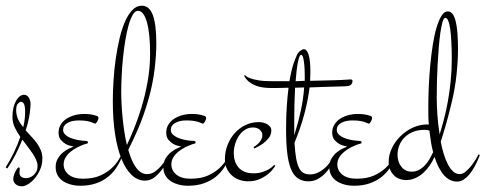

<svg xmlns="http://www.w3.org/2000/svg" viewBox="-22 -651 1717 679"><path d="M-2 -59.1Q14.6 -85.4 27.8 -113Q41 -140.6 49.8 -167Q38.1 -183.6 30 -200.9Q22 -218.3 22 -236.8Q22 -254.9 25.4 -269.5Q28.8 -284.2 34.7 -294.4Q40.5 -304.7 47.9 -310.3Q55.2 -315.9 63 -315.9Q73.7 -315.9 80.3 -305.2Q86.9 -294.4 85.9 -277.8Q85 -258.3 80.8 -235.8Q76.7 -213.4 68.8 -189.9Q78.6 -178.7 89.1 -167.7Q99.6 -156.7 108.2 -145Q116.7 -133.3 122.3 -119.9Q127.9 -106.4 127.9 -90.8Q127.9 -69.3 119.9 -51.3Q111.8 -33.2 100.6 -20Q89.4 -6.8 77.1 0.5Q64.9 7.8 56.2 7.8Q41 7.8 33 0Q24.9 -7.8 24.9 -17.1Q24.9 -24.4 27.3 -31.7Q29.8 -39.1 33 -45.2Q36.1 -51.3 39.3 -55.2Q42.5 -59.1 43.9 -59.1Q46.4 -59.1 47.1 -57.4Q47.9 -55.7 47.9 -54.2Q47.9 -51.8 47.4 -47.4Q46.9 -43 46.9 -40Q46.9 -31.7 52.5 -26.4Q58.1 -21 70.8 -21Q76.2 -21 83 -23.4Q89.8 -25.9 96.2 -31.2Q102.5 -36.6 106.7 -44.7Q110.8 -52.7 110.8 -64Q110.8 -74.2 106 -85.4Q101.1 -96.7 93.3 -108.4Q85.4 -120.1 75.9 -132.3Q66.4 -144.5 57.1 -157.2Q45.9 -129.4 32.5 -103.3Q19 -77.1 3.9 -55.2ZM35.2 -262.2Q35.2 -243.7 42 -229.2Q48.8 -214.8 60.1 -201.2Q64 -216.3 65.4 -230.2Q66.9 -244.1 66.9 -256.8Q66.9 -291 51.8 -291Q47.4 -291 41.3 -284.4Q35.2 -277.8 35.2 -262.2Z M319.8 -241.2Q326.2 -239.7 326.2 -232.9Q326.2 -231 325 -227.8Q323.7 -224.6 322 -221.4Q320.3 -218.3 318.4 -216.1Q316.4 -213.9 314.9 -213.9Q312.5 -213.9 309.1 -215.6Q305.7 -217.3 299.3 -219.5Q293 -221.7 282.7 -223.4Q272.5 -225.1 255.9 -225.1Q232.4 -225.1 216.8 -216.3Q201.2 -207.5 201.2 -191.9Q201.2 -180.7 210.7 -173.1Q220.2 -165.5 233.2 -161.1Q246.1 -156.7 259.5 -154.8Q272.9 -152.8 280.3 -152.8Q285.6 -152.8 287.4 -151.1Q289.1 -149.4 289.1 -147.9Q289.1 -144 285.9 -143.3Q282.7 -142.6 277.8 -141.1Q265.1 -136.7 252 -130.1Q238.8 -123.5 227.8 -114.5Q216.8 -105.5 210 -94.2Q203.1 -83 203.1 -69.8Q203.1 -47.9 220.9 -33.4Q238.8 -19 271 -19Q307.6 -19 332 -30Q356.4 -41 372.3 -55.7Q388.2 -70.3 397 -85.2Q405.8 -100.1 410.2 -107.9L413.1 -106Q404.8 -82 391.8 -61.5Q378.9 -41 360.6 -26.1Q342.3 -11.2 317.9 -2.7Q293.5 5.9 262.2 5.9Q243.2 5.9 227.1 1.2Q210.9 -3.4 199.2 -11.7Q187.5 -20 181.2 -32.2Q174.8 -44.4 174.8 -60.1Q174.8 -78.1 183.1 -91.3Q191.4 -104.5 202.1 -113Q212.9 -121.6 223.4 -126.2Q233.9 -130.9 238.3 -132.8Q223.1 -135.3 211.4 -141.1Q201.7 -146.5 193.4 -156Q185.1 -165.5 185.1 -182.1Q185.1 -197.3 192.4 -209.7Q199.7 -222.2 212.2 -230.5Q224.6 -238.8 241 -243.4Q257.3 -248 275.9 -248Q286.6 -248 297.6 -246.6Q308.6 -245.1 319.8 -241.2Z M579.6 -106Q578.6 -102.5 572 -87.6Q565.4 -72.8 554 -55.9Q542.5 -39.1 526.6 -25.6Q510.7 -12.2 490.7 -12.2Q464.8 -12.2 443.8 -32Q422.9 -51.8 408 -88.1Q393.1 -124.5 385 -176.3Q377 -228 377 -292Q377 -327.1 379.4 -366Q381.8 -404.8 387.2 -442.4Q392.6 -480 400.6 -514.2Q408.7 -548.3 419.9 -574.2Q431.2 -600.1 446 -615.5Q460.9 -630.9 479 -630.9Q505.9 -630.9 518.3 -598.1Q530.8 -565.4 530.8 -497.1Q530.8 -457 524.9 -407.5Q519 -357.9 504.9 -306.2Q486.3 -240.7 466.1 -194.6Q445.8 -148.4 431.6 -121.1Q437 -102.1 443.6 -86.4Q450.2 -70.8 458.5 -59.3Q466.8 -47.9 476.6 -41.5Q486.3 -35.2 498 -35.2Q512.7 -35.2 525.4 -43.9Q538.1 -52.7 548.1 -64.5Q558.1 -76.2 565.4 -88.4Q572.8 -100.6 576.7 -107.9ZM406.7 -326.2Q406.7 -305.7 408 -282Q409.2 -258.3 411.6 -233.9Q414.1 -209.5 417.7 -185.1Q421.4 -160.6 426.8 -138.2Q437 -159.7 450.9 -193.4Q464.8 -227.1 477.8 -269.3Q490.7 -311.5 499.8 -360.8Q508.8 -410.2 508.8 -462.9Q508.8 -496.1 506.1 -523.7Q503.4 -551.3 498 -571Q492.7 -590.8 484.6 -601.8Q476.6 -612.8 465.8 -612.8Q455.6 -612.8 447.3 -598.4Q439 -584 432.4 -560.5Q425.8 -537.1 420.9 -506.8Q416 -476.6 412.8 -444.8Q409.7 -413.1 408.2 -382.1Q406.7 -351.1 406.7 -326.2Z M700.7 -241.2Q707 -239.7 707 -232.9Q707 -231 705.8 -227.8Q704.6 -224.6 702.9 -221.4Q701.2 -218.3 699.2 -216.1Q697.3 -213.9 695.8 -213.9Q693.4 -213.9 689.9 -215.6Q686.5 -217.3 680.2 -219.5Q673.8 -221.7 663.6 -223.4Q653.3 -225.1 636.7 -225.1Q613.3 -225.1 597.7 -216.3Q582 -207.5 582 -191.9Q582 -180.7 591.6 -173.1Q601.1 -165.5 614 -161.1Q627 -156.7 640.4 -154.8Q653.8 -152.8 661.1 -152.8Q666.5 -152.8 668.2 -151.1Q669.9 -149.4 669.9 -147.9Q669.9 -144 666.7 -143.3Q663.6 -142.6 658.7 -141.1Q646 -136.7 632.8 -130.1Q619.6 -123.5 608.6 -114.5Q597.7 -105.5 590.8 -94.2Q584 -83 584 -69.8Q584 -47.9 601.8 -33.4Q619.6 -19 651.9 -19Q688.5 -19 712.9 -30Q737.3 -41 753.2 -55.7Q769 -70.3 777.8 -85.2Q786.6 -100.1 791 -107.9L793.9 -106Q785.6 -82 772.7 -61.5Q759.8 -41 741.5 -26.1Q723.1 -11.2 698.7 -2.7Q674.3 5.9 643.1 5.9Q624 5.9 607.9 1.2Q591.8 -3.4 580.1 -11.7Q568.4 -20 562 -32.2Q555.7 -44.4 555.7 -60.1Q555.7 -78.1 564 -91.3Q572.3 -104.5 583 -113Q593.8 -121.6 604.2 -126.2Q614.7 -130.9 619.1 -132.8Q604 -135.3 592.3 -141.1Q582.5 -146.5 574.2 -156Q565.9 -165.5 565.9 -182.1Q565.9 -197.3 573.2 -209.7Q580.6 -222.2 593 -230.5Q605.5 -238.8 621.8 -243.4Q638.2 -248 656.7 -248Q667.5 -248 678.5 -246.6Q689.5 -245.1 700.7 -241.2Z M893.6 -219.2Q900.9 -219.2 908.7 -217.3Q916.5 -215.3 922.9 -211.7Q929.2 -208 933.3 -202.6Q937.5 -197.3 937.5 -189.9Q937.5 -174.3 928 -162.6Q918.5 -150.9 907.2 -142.6Q894 -133.3 877.4 -126L874.5 -130.9Q883.3 -135.7 890.1 -142.1Q896 -147.5 900.9 -155.5Q905.8 -163.6 905.8 -173.8Q905.8 -183.6 897 -191.9Q888.2 -200.2 872.6 -200.2Q856.9 -200.2 844.5 -192.1Q832 -184.1 823.2 -171.1Q814.5 -158.2 809.6 -141.8Q804.7 -125.5 804.7 -108.9Q804.7 -94.7 808.8 -81.8Q813 -68.8 821.3 -59.1Q829.6 -49.3 842.8 -43.7Q856 -38.1 874.5 -38.1Q892.6 -38.1 906.2 -42.7Q919.9 -47.4 929.2 -52.7Q939.9 -59.1 947.8 -67.9L951.7 -64.9Q941.9 -49.3 928.2 -37.1Q916 -26.9 897.9 -18.3Q879.9 -9.8 854.5 -9.8Q840.8 -9.8 826.4 -14.4Q812 -19 800.3 -28.6Q788.6 -38.1 781 -53Q773.4 -67.9 773.4 -87.9Q773.4 -113.8 782.5 -137.7Q791.5 -161.6 807.6 -179.7Q823.7 -197.8 845.7 -208.5Q867.7 -219.2 893.6 -219.2Z M1166.5 -106Q1163.1 -96.2 1155.8 -79.6Q1148.4 -63 1136 -47.1Q1123.5 -31.2 1105.7 -20Q1087.9 -8.8 1064.5 -9.8Q1043.5 -11.2 1029.3 -22Q1015.1 -32.7 1006.3 -54.9Q997.6 -77.1 993.7 -111.1Q989.7 -145 989.7 -192.9Q989.7 -238.8 992.2 -275.6Q994.6 -312.5 998.5 -340.8Q976.1 -339.8 959.2 -339.8Q942.4 -339.8 935.5 -339.8Q921.4 -339.8 907.5 -341.8Q893.6 -343.8 881.3 -348.6Q869.1 -353.5 858.9 -361.6Q848.6 -369.6 841.8 -381.8L843.8 -386.2Q844.2 -385.3 848.4 -381.6Q852.5 -377.9 863.3 -374Q874 -370.1 892.6 -366.9Q911.1 -363.8 940.4 -363.8H1001.5Q1009.3 -407.7 1017.3 -429.4Q1025.4 -451.2 1028.3 -457Q1032.2 -465.3 1039.8 -471.2Q1047.4 -477.1 1052.7 -477.1Q1063 -477.1 1069.3 -457.5Q1075.7 -438 1075.7 -397Q1075.7 -389.6 1075.2 -381.6Q1074.7 -373.5 1074.7 -365.2Q1098.1 -365.7 1119.4 -366.2Q1140.6 -366.7 1157.5 -367.2Q1174.3 -367.7 1185.8 -368.2Q1197.3 -368.7 1200.7 -369.1Q1203.1 -369.1 1209 -369.6Q1214.8 -370.1 1216.8 -370.1Q1224.6 -370.1 1224.6 -365.2Q1224.6 -358.4 1220.5 -352.8Q1216.3 -347.2 1203.6 -346.2Q1201.2 -345.7 1189.2 -345.5Q1177.2 -345.2 1159.2 -344.7Q1141.1 -344.2 1118.7 -343.5Q1096.2 -342.8 1072.8 -341.8Q1067.9 -300.3 1055.2 -251.2Q1042.5 -202.1 1019.5 -146Q1021.5 -113.8 1025.1 -92.3Q1028.8 -70.8 1035.2 -57.9Q1041.5 -44.9 1051 -39.6Q1060.5 -34.2 1073.7 -34.2Q1087.9 -34.2 1100.1 -39.6Q1112.3 -44.9 1122.3 -53Q1132.3 -61 1139.9 -70.6Q1147.5 -80.1 1152.6 -88.4Q1157.7 -96.7 1160.4 -102.1Q1163.1 -107.4 1163.6 -107.9ZM1053.7 -341.8Q1045.4 -341.8 1037.6 -341.3Q1029.8 -340.8 1021.5 -340.8Q1020 -313 1019.3 -283.7Q1018.6 -254.4 1018.6 -228V-172.9Q1032.7 -217.3 1041.7 -259.3Q1050.8 -301.3 1053.7 -341.8ZM1023.4 -363.8Q1031.2 -363.8 1039.3 -364.5Q1047.4 -365.2 1055.7 -365.2V-381.8Q1055.7 -406.2 1054.2 -420.9Q1052.7 -435.5 1051 -443.6Q1049.3 -451.7 1047.1 -454.3Q1044.9 -457 1043.5 -457Q1039.6 -457 1036.6 -449.7Q1033.7 -442.4 1031.2 -429.9Q1028.8 -417.5 1026.9 -400.4Q1024.9 -383.3 1023.4 -363.8Z M1287.6 -241.2Q1293.9 -239.7 1293.9 -232.9Q1293.9 -231 1292.7 -227.8Q1291.5 -224.6 1289.8 -221.4Q1288.1 -218.3 1286.1 -216.1Q1284.2 -213.9 1282.7 -213.9Q1280.3 -213.9 1276.9 -215.6Q1273.4 -217.3 1267.1 -219.5Q1260.7 -221.7 1250.5 -223.4Q1240.2 -225.1 1223.6 -225.1Q1200.2 -225.1 1184.6 -216.3Q1168.9 -207.5 1168.9 -191.9Q1168.9 -180.7 1178.5 -173.1Q1188 -165.5 1200.9 -161.1Q1213.9 -156.7 1227.3 -154.8Q1240.7 -152.8 1248 -152.8Q1253.4 -152.8 1255.1 -151.1Q1256.8 -149.4 1256.8 -147.9Q1256.8 -144 1253.7 -143.3Q1250.5 -142.6 1245.6 -141.1Q1232.9 -136.7 1219.7 -130.1Q1206.5 -123.5 1195.6 -114.5Q1184.6 -105.5 1177.7 -94.2Q1170.9 -83 1170.9 -69.8Q1170.9 -47.9 1188.7 -33.4Q1206.5 -19 1238.8 -19Q1275.4 -19 1299.8 -30Q1324.2 -41 1340.1 -55.7Q1356 -70.3 1364.7 -85.2Q1373.5 -100.1 1377.9 -107.9L1380.9 -106Q1372.6 -82 1359.6 -61.5Q1346.7 -41 1328.4 -26.1Q1310.1 -11.2 1285.6 -2.7Q1261.2 5.9 1230 5.9Q1210.9 5.9 1194.8 1.2Q1178.7 -3.4 1167 -11.7Q1155.3 -20 1148.9 -32.2Q1142.6 -44.4 1142.6 -60.1Q1142.6 -78.1 1150.9 -91.3Q1159.2 -104.5 1169.9 -113Q1180.7 -121.6 1191.2 -126.2Q1201.7 -130.9 1206.1 -132.8Q1190.9 -135.3 1179.2 -141.1Q1169.4 -146.5 1161.1 -156Q1152.8 -165.5 1152.8 -182.1Q1152.8 -197.3 1160.2 -209.7Q1167.5 -222.2 1179.9 -230.5Q1192.4 -238.8 1208.7 -243.4Q1225.1 -248 1243.7 -248Q1254.4 -248 1265.4 -246.6Q1276.4 -245.1 1287.6 -241.2Z M1494.6 -210.9Q1493.2 -225.1 1492.9 -240.2Q1492.7 -255.4 1492.7 -272Q1492.7 -307.1 1494.4 -345.9Q1496.1 -384.8 1499.8 -422.4Q1503.4 -460 1508.8 -494.1Q1514.2 -528.3 1522 -554.2Q1529.8 -580.1 1539.6 -595.5Q1549.3 -610.8 1561.5 -610.8Q1580.1 -610.8 1588.9 -578.1Q1597.7 -545.4 1597.7 -477.1Q1597.7 -437 1592.5 -387.5Q1587.4 -337.9 1574.7 -286.1Q1564 -241.7 1554.4 -208.3Q1544.9 -174.8 1536.6 -149.9Q1541 -126.5 1547.6 -105.5Q1554.2 -84.5 1562.5 -68.8Q1570.8 -53.2 1581.1 -44.2Q1591.3 -35.2 1603.5 -35.2Q1613.8 -35.2 1624 -43.5Q1634.3 -51.8 1643.3 -63Q1652.3 -74.2 1659.4 -85.9Q1666.5 -97.7 1670.4 -105L1674.8 -103Q1674.8 -103 1672.4 -96.2Q1669.9 -89.4 1665 -78.9Q1660.2 -68.4 1653.1 -56.2Q1646 -43.9 1637.2 -33.4Q1628.4 -22.9 1617.7 -15.9Q1606.9 -8.8 1594.7 -8.8Q1568.4 -8.8 1548.3 -31.2Q1528.3 -53.7 1514.6 -96.2Q1507.8 -80.6 1497.6 -65.7Q1487.3 -50.8 1474.6 -39.3Q1461.9 -27.8 1446.5 -21Q1431.2 -14.2 1414.6 -14.2Q1401.9 -14.2 1390.4 -18.6Q1378.9 -22.9 1370.6 -31.5Q1362.3 -40 1357.4 -51.8Q1352.5 -63.5 1352.5 -78.1Q1352.5 -103 1363.8 -126.7Q1375 -150.4 1394 -169.2Q1413.1 -188 1437.7 -199.5Q1462.4 -210.9 1489.7 -210.9ZM1552.7 -587.9Q1547.4 -587.9 1543.2 -574Q1539.1 -560.1 1535.6 -537.1Q1532.2 -514.2 1529.8 -484.4Q1527.3 -454.6 1525.6 -423.3Q1523.9 -392.1 1523.2 -361.6Q1522.5 -331.1 1522.5 -306.2Q1522.5 -277.3 1524.9 -243.4Q1527.3 -209.5 1532.7 -175.8Q1540 -199.2 1547.9 -228.8Q1555.7 -258.3 1561.8 -292.2Q1567.9 -326.2 1571.8 -364Q1575.7 -401.9 1575.7 -442.9Q1575.7 -476.6 1574.2 -503.4Q1572.8 -530.3 1570.1 -549.1Q1567.4 -567.9 1563 -577.9Q1558.6 -587.9 1552.7 -587.9ZM1433.6 -43.9Q1448.7 -43.9 1460.4 -50.5Q1472.2 -57.1 1481.4 -67.1Q1490.7 -77.1 1497.6 -89.4Q1504.4 -101.6 1509.8 -112.8Q1504.9 -130.4 1502 -149.2Q1499 -168 1496.6 -189Q1489.3 -191.9 1480.5 -191.9Q1455.1 -191.9 1436.8 -183.8Q1418.5 -175.8 1406.7 -163.1Q1395 -150.4 1389.4 -134.8Q1383.8 -119.1 1383.8 -104Q1383.8 -78.1 1397.7 -61Q1411.6 -43.9 1433.6 -43.9Z"/></svg>

Font: Stalemate
Style: Regular
Weight: 400
Designer: Astigmatic (AOETI)
Foundry: Astigmatic (AOETI)
Version: Version 001.000